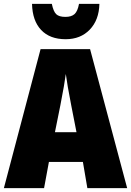

<svg xmlns="http://www.w3.org/2000/svg" viewBox="-20 -969 675 989"><path d="M407 -135H232L207 0H0L189 -716H444L635 0H430ZM347 -426Q326 -533 319 -588Q313 -540 291 -427L263 -288H374ZM318 -767Q237 -767 192 -814.5Q147 -862 145 -949H247Q255 -910 269.5 -896Q284 -882 317 -882Q348 -882 364 -896.5Q380 -911 387 -949H492Q490 -866 442.5 -816.5Q395 -767 318 -767Z"/></svg>

Font: Noto Sans Display Black Narrow
Style: Regular
Weight: 900
Width: 4
Designer: Monotype Design team
Foundry: Monotype Imaging Inc.
Version: Version 1.000